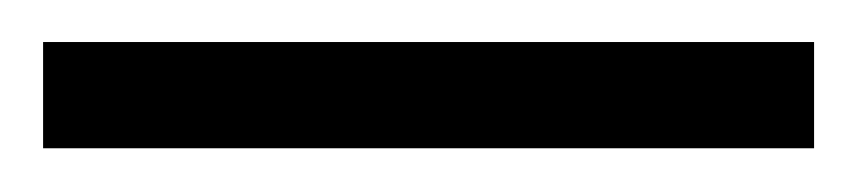

<svg xmlns="http://www.w3.org/2000/svg" viewBox="-30 36 401 90"><path d="M-9.8 105.5V55.7H351.6V105.5Z"/></svg>

Font: Pinar DS1-Light
Style: Regular
Weight: 300
Designer: Amin Abedi
Version: Version 2.000